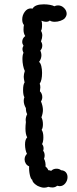

<svg xmlns="http://www.w3.org/2000/svg" viewBox="-20 -735 359 890"><path d="M83 -645Q83 -664 94.5 -680Q106 -696 123 -696Q128 -696 131 -695Q142 -715 183 -715Q198 -715 211.5 -712.5Q225 -710 232 -706Q240 -710 249 -710Q265 -710 277 -698Q289 -686 289 -671Q289 -661 280 -650Q273 -643 260 -638.5Q247 -634 234 -634Q218 -634 211 -640Q205 -634 193 -634Q184 -634 172 -639Q175 -632 175 -620Q175 -599 170 -592Q176 -583 176 -570Q176 -559 170 -543Q176 -534 176 -524Q176 -510 167 -501Q172 -489 172 -480Q172 -462 161 -448Q168 -443 171.5 -428.5Q175 -414 175 -397Q175 -363 164 -347Q167 -340 167 -330Q167 -324 165 -312Q176 -301 176 -285Q176 -274 170 -265Q179 -243 179 -225Q179 -210 172 -191Q179 -178 179 -159Q179 -142 173 -133Q181 -122 181 -99Q181 -78 175 -67Q182 -59 182 -47Q182 -42 180 -36Q187 -28 187 -14Q187 -7 184 1Q188 7 190 17.5Q192 28 191 37Q200 44 204 54Q211 54 217 57Q227 47 242 47Q255 47 263 54Q278 55 285.5 64Q293 73 293 86Q293 102 282.5 115Q272 128 256 128Q253 128 245 126Q236 134 223 134Q214 134 204 131Q195 135 184 135Q172 135 153 126Q140 118 134.5 110.5Q129 103 130 99Q123 96 118.5 76.5Q114 57 115 36Q105 32 99.5 23Q94 14 94 4Q94 -11 105 -22Q101 -29 98.5 -41Q96 -53 96 -65Q96 -89 106 -98Q98 -113 98 -139Q98 -153 100 -169L99 -179Q99 -192 106 -206Q100 -216 100 -234Q90 -251 90 -268Q90 -277 93 -284Q87 -295 87 -318Q87 -343 94 -353Q90 -371 90 -379Q90 -391 95 -406Q90 -416 87 -431.5Q84 -447 84 -461Q84 -481 89 -490Q84 -500 84 -508Q84 -515 89 -523Q83 -532 83 -541Q83 -557 97 -568Q89 -580 89 -597Q89 -611 91 -619Q83 -628 83 -645Z"/></svg>

Font: Pangolin
Style: Regular
Weight: 400
Designer: Kevin Burke
Foundry: Google, Inc.
Version: Version 1.101